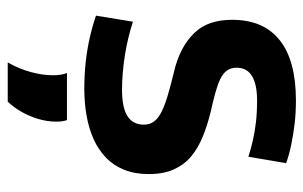

<svg xmlns="http://www.w3.org/2000/svg" viewBox="-168 -424 804 509"><g transform="rotate(90 234.5 -169.0)"><path d="M21 -21 37 -119Q55 -113 77 -107.5Q99 -102 123.5 -98Q148 -94 172 -92Q196 -90 217 -90Q265 -90 287.5 -104.5Q310 -119 310 -148Q310 -164 301 -175.5Q292 -187 274.5 -195.5Q257 -204 231.5 -211.5Q206 -219 173 -227Q138 -235 112 -248.5Q86 -262 67.5 -281Q49 -300 40.5 -325Q32 -350 32 -382Q32 -465 86 -508Q140 -551 246 -551Q279 -551 308 -547.5Q337 -544 363.5 -538.5Q390 -533 412 -525L395 -425Q373 -432 351 -437Q329 -442 303.5 -445Q278 -448 246 -448Q203 -448 181 -434.5Q159 -421 159 -394Q159 -378 167 -367.5Q175 -357 190 -350Q205 -343 227 -337Q249 -331 276 -325Q313 -316 343 -303.5Q373 -291 394.5 -273Q416 -255 428.5 -227.5Q441 -200 441 -161Q441 -124 429.5 -95.5Q418 -67 397 -47Q376 -27 348 -14.5Q320 -2 286 4Q252 10 215 10Q179 10 146 6.5Q113 3 81.5 -4Q50 -11 21 -21ZM145 213Q162 183 170.5 152Q179 121 179 93Q179 82 177.5 72.5Q176 63 173 56H298Q300 62 301 69Q302 76 302 84Q302 108 295 131.5Q288 155 276.5 175.5Q265 196 249 213Z"/></g></svg>

Font: Georama ExtraCondensed Thin SemiBold
Style: Regular
Weight: 600
Version: Version 1.001